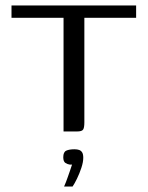

<svg xmlns="http://www.w3.org/2000/svg" viewBox="-20 -480 539 701"><path d="M22 -460H477V-415H288V-33Q288 -14 283.5 -7Q279 0 261 0H212V-415H22ZM214 201Q221 185 226 170.5Q231 156 235.5 143.5Q240 131 243 121Q241 121 239 121Q237 121 235 121Q227 120 219 115Q211 110 211 94Q211 75 222 70Q233 65 252 65Q262 65 269 67.5Q276 70 280 76.5Q284 83 284 96Q284 112 277 133Q270 154 261 172.5Q252 191 245 201Z"/></svg>

Font: Genos Thin
Style: Regular
Weight: 400
Version: Version 1.010